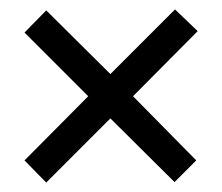

<svg xmlns="http://www.w3.org/2000/svg" viewBox="-20 -557 470 407"><path d="M351 -537 214 -400 78 -535 32 -488 167 -353 32 -217 78 -170 214 -306 350 -171 396 -217 262 -353 399 -491Z"/></svg>

Font: Noto Sans Lao Looped ExtraCondensed
Style: Regular
Weight: 400
Width: 2
Designer: Mark Frömberg, Ben Mitchell
Foundry: The Fontpad Ltd
Version: Version 1.003